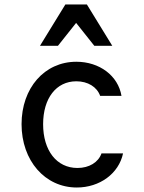

<svg xmlns="http://www.w3.org/2000/svg" viewBox="-20 -825 640 855"><path d="M432 -142C418 -102 377 -77 325 -77C232 -77 172 -155 172 -272C172 -387 230 -463 320 -463C371 -463 412 -438 426 -398H521C506 -488 423 -550 320 -550C178 -550 76 -433 76 -272C76 -110 180 10 322 10C424 10 509 -52 528 -142ZM158 -621H238L319 -723L400 -621H480L367 -805H271Z"/></svg>

Font: CommitMono
Style: 500Regular
Weight: 500
Monospace: yes
Designer: Eigil Nikolajsen
Foundry: Eigil Nikolajsen
Version: Version 1.143